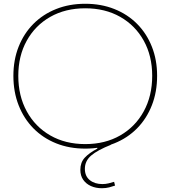

<svg xmlns="http://www.w3.org/2000/svg" viewBox="-20 -780 904 1018"><path d="M432 8Q347.5 8 277.8 -20Q208 -48 157.2 -99.5Q106.5 -151 78.8 -221.8Q51 -292.5 51 -378Q51 -462.5 78.8 -532.5Q106.5 -602.5 157.2 -653.5Q208 -704.5 277.8 -732.2Q347.5 -760 432 -760Q516.5 -760 586.2 -732.2Q656 -704.5 706.8 -653.5Q757.5 -602.5 785.2 -532.5Q813 -462.5 813 -378Q813 -292.5 785.2 -221.8Q757.5 -151 706.8 -99.5Q656 -48 586.2 -20Q516.5 8 432 8ZM432 -16Q537.5 -16 617.5 -62Q697.5 -108 742.2 -189.8Q787 -271.5 787 -378Q787 -483.5 742.2 -564.2Q697.5 -645 617.5 -690.5Q537.5 -736 432 -736Q326.5 -736 246.5 -690.5Q166.5 -645 121.8 -564.2Q77 -483.5 77 -378Q77 -271.5 121.8 -189.8Q166.5 -108 246.5 -62Q326.5 -16 432 -16ZM585 184 590 204Q576 209 558.5 213.5Q541 218 520 218Q488 218 462.2 206.5Q436.5 195 421.2 173.2Q406 151.5 406 120Q406 81.5 429.2 56.2Q452.5 31 496 8V-2L570 -13Q496.5 16 463.2 44.8Q430 73.5 430 115Q430 154 456 175Q482 196 523 196Q539.5 196 555.2 192.2Q571 188.5 585 184Z"/></svg>

Font: Hepta Slab ExtraLight ExtraLight
Style: Regular
Weight: 250
Version: Version 1.102